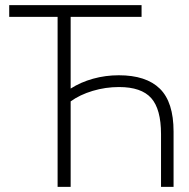

<svg xmlns="http://www.w3.org/2000/svg" viewBox="-20 -730 739 750"><path d="M609 -206Q609 -304 570.5 -347Q532 -390 445 -390Q392 -390 342 -375Q292 -360 256 -334V0H205V-664H16V-710H533V-664H256V-384Q295 -409 343.5 -422.5Q392 -436 444 -436Q551 -436 604.5 -383.5Q658 -331 658 -216V0H609Z"/></svg>

Font: Oxford Sans
Style: Regular
Weight: 300
Designer: Matt McInerney, Pablo Impallari, Rodrigo Fuenzalida
Foundry: Matt McInerney, Pablo Impallari, Rodrigo Fuenzalida
Version: Version 3.000g; ttfautohint (v1.5) -l 8 -r 28 -G 28 -x 14 -D